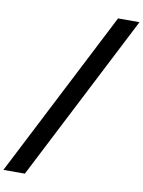

<svg xmlns="http://www.w3.org/2000/svg" viewBox="-138 -935 977 1313"><g transform="rotate(10 350.5 -278.0)"><path d="M-20 299.8 572.3 -856.4H721.2L128.9 299.8Z"/></g></svg>

Font: Now
Style: Bold
Weight: 700
Designer: Alfredo Marco Pradil
Foundry: Alfredo Marco Pradil
Version: Version 1.002;PS 001.002;hotconv 1.0.88;makeotf.lib2.5.64775